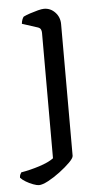

<svg xmlns="http://www.w3.org/2000/svg" viewBox="-91 -534 407 767"><g transform="rotate(-5 113.0 -150.0)"><path d="M34 200Q26 200 11 194.5Q-4 189 -18 180.5Q-32 172 -39 164Q-39 156 -36.5 151Q-34 146 -32 143Q4 137 41.5 125Q79 113 99 98V-405Q99 -413 96 -419Q93 -425 84 -428L22 -448Q23 -458 26 -465.5Q29 -473 32 -476Q42 -481 58.5 -486.5Q75 -492 90.5 -496Q106 -500 115 -500Q141 -500 159.5 -480.5Q178 -461 178 -433V95Q178 104 161 121Q144 138 119.5 156.5Q95 175 71.5 187.5Q48 200 34 200Z"/></g></svg>

Font: Texturina 72pt
Style: Regular
Weight: 400
Designer: Guillermo Torres Carreño
Foundry: Omnibus-Type
Version: Version 1.002; ttfautohint (v1.8.3)